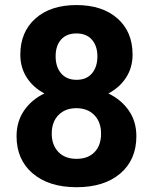

<svg xmlns="http://www.w3.org/2000/svg" viewBox="-20 -741 614 770"><path d="M511.7 -522Q511.7 -470.2 485.8 -430.2Q460 -390.1 414.6 -366.2Q466.3 -341.3 496.6 -297.6Q526.9 -253.9 526.9 -194.8Q526.9 -100.1 462.4 -45.2Q397.9 9.8 287.1 9.8Q176.3 9.8 111.3 -45.4Q46.4 -100.6 46.4 -194.8Q46.4 -253.9 76.7 -297.9Q106.9 -341.8 158.2 -366.2Q112.8 -390.1 87.2 -430.2Q61.5 -470.2 61.5 -522Q61.5 -612.8 122.1 -666.7Q182.6 -720.7 286.6 -720.7Q390.1 -720.7 450.9 -667.2Q511.7 -613.8 511.7 -522ZM385.3 -205.1Q385.3 -251.5 358.4 -279.3Q331.5 -307.1 286.1 -307.1Q241.2 -307.1 214.4 -279.5Q187.5 -252 187.5 -205.1Q187.5 -159.7 213.9 -131.8Q240.2 -104 287.1 -104Q333 -104 359.1 -130.9Q385.3 -157.7 385.3 -205.1ZM370.6 -515.1Q370.6 -556.6 348.6 -581.8Q326.7 -606.9 286.6 -606.9Q247.1 -606.9 225.1 -582.5Q203.1 -558.1 203.1 -515.1Q203.1 -472.7 225.1 -446.8Q247.1 -420.9 287.1 -420.9Q327.1 -420.9 348.9 -446.8Q370.6 -472.7 370.6 -515.1Z"/></svg>

Font: Roboto-o
Style: o-Bold
Weight: 700
Designer: Google
Version: Version 2.134; 2016; ttfautohint (v1.6)